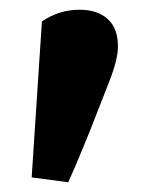

<svg xmlns="http://www.w3.org/2000/svg" viewBox="-20 -745 299 394"><path d="M45 -381 66 -701Q101 -725 143 -725Q180 -725 201 -706Q222 -687 222 -650Q222 -623 204.5 -578.5Q187 -534 164 -475Q157 -458 145.5 -430Q134 -402 120 -371Z"/></svg>

Font: Source Serif Pro Black
Style: Regular
Weight: 900
Designer: Frank Grießhammer
Foundry: Adobe Systems Incorporated
Version: Version 3.001;hotconv 1.0.111;makeotfexe 2.5.65597